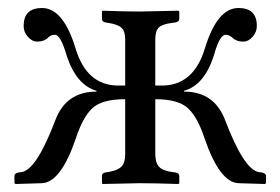

<svg xmlns="http://www.w3.org/2000/svg" viewBox="-20 -458 701 480"><path d="M16.1 0V-18.1Q16.1 -24.9 26.9 -26.9L34.2 -27.8Q71.3 -33.7 118.2 -157.2Q145 -229 221.2 -229V-231Q171.4 -245.1 147 -317.9Q131.8 -371.1 117.2 -371.1Q107.4 -371.1 100.1 -363.8Q90.3 -354 73.2 -354Q60.1 -354 49.6 -366Q39.1 -377.9 39.1 -393.1Q39.1 -438 85 -438Q138.2 -438 168.9 -336.9Q196.8 -244.1 275.9 -244.1H293V-358.9Q293 -379.9 283.9 -388.4Q274.9 -397 250 -400.9L243.2 -401.9Q235.4 -403.8 234.9 -410.2V-429.2L236.8 -431.2Q293 -429.2 329.1 -429.2L425.8 -431.2L428.2 -429.2V-410.2Q428.2 -404.3 418.9 -401.9L411.1 -400.9Q386.2 -397.9 377.2 -389.4Q368.2 -380.9 368.2 -358.9V-244.1H384.8Q463.9 -244.1 492.2 -336.9Q522.9 -438 576.2 -438Q622.1 -438 622.1 -393.1Q622.1 -377.9 611.6 -366Q601.1 -354 587.9 -354Q570.8 -354 561 -363.8Q554.2 -370.6 543.9 -371.1Q528.8 -371.1 514.2 -317.9Q490.2 -244.6 439.9 -231V-229Q516.1 -229 543 -157.2Q589.8 -34.2 627 -27.8L633.8 -26.9Q645 -24.9 645 -18.1V0L642.1 2L577.1 0Q529.3 -1 491.2 -112.8Q474.1 -164.6 450 -187.3Q425.8 -210 368.2 -210V-73.2Q368.2 -51.3 377.7 -41Q387.2 -30.8 411.1 -27.8L418.9 -26.9Q427.7 -24.9 428.2 -19V0L425.8 2Q367.7 0 329.1 0L236.8 2L234.9 0V-19Q234.9 -24.9 243.2 -26.9L250 -27.8Q273.9 -31.7 283.4 -41.3Q293 -50.8 293 -73.2V-210Q234.9 -210 210.9 -187.5Q187 -165 169.9 -112.8Q131.8 -1 84 0L19 2Z"/></svg>

Font: Linux Libertine Display
Style: Regular
Weight: 400
Designer: Philipp H. Poll
Foundry: Philipp H. Poll
Version: Version 5.0.9